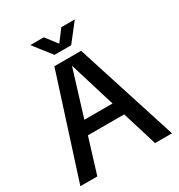

<svg xmlns="http://www.w3.org/2000/svg" viewBox="-205 -1023 1077 1158"><g transform="rotate(-30 334.0 -444.0)"><path d="M15 0 241 -705H427L653 0H535L335 -653H334L133 0ZM168 -243V-335H500V-243ZM276 -764 179 -888H273L358 -777H311L395 -888H489L392 -764Z"/></g></svg>

Font: TikTok Sans 24pt Medium
Style: Regular
Weight: 500
Version: Version 4.000